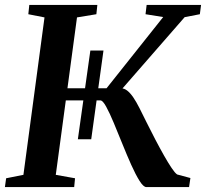

<svg xmlns="http://www.w3.org/2000/svg" viewBox="-23 -763 840 783"><path d="M294.5 -195 345.5 -557H399L349 -195ZM574 0Q562 0 546 -25.5Q530 -51 512 -91.2Q494 -131.5 475.8 -176.8Q457.5 -222 440.8 -262.2Q424 -302.5 410 -328Q396 -353.5 386.5 -353.5H225L231.5 -403H411.5L642.5 -693.5L570.5 -705L575 -743H797L792 -705L730 -693L436.5 -356.5L470 -403Q484 -403 496.2 -393.2Q508.5 -383.5 520.8 -365.5Q533 -347.5 546 -321.8Q559 -296 574.5 -264.5Q592 -229 610.5 -193.8Q629 -158.5 646 -128.5Q663 -98.5 676.8 -78Q690.5 -57.5 699.5 -51.5L753.5 -37L748 0ZM-3 0 2 -36 72.5 -50 158.5 -692 92.5 -705 96.5 -743H374L370 -705L291 -692L204.5 -50L283 -36L279.5 0Z"/></svg>

Font: Merriweather 60pt SemiBold
Style: Italic
Weight: 600
Italic angle: -7.8°
Version: Version 2.101